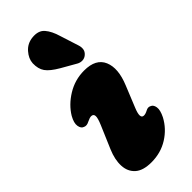

<svg xmlns="http://www.w3.org/2000/svg" viewBox="-241 -772 827 827"><g transform="rotate(-45 172.5 -359.0)"><path d="M259 -153Q269 -153 282 -160Q296 -168 307.5 -161.5Q320 -157 323 -138.5Q326 -120 311 -90Q286.5 -44 241.5 -15.8Q196.5 12.5 139 12.5Q88.5 12.5 63.5 -10Q38.5 -32.5 36.8 -70Q35 -107.5 54 -152L98 -255Q111.5 -286.5 110.2 -299.2Q109 -312 95.5 -312Q87 -312 70.5 -304Q54 -295 41.5 -301Q28 -305.5 24.8 -324.5Q21.5 -343.5 37.5 -372Q63 -414.5 110.2 -443.5Q157.5 -472.5 213.5 -472.5Q285 -472.5 305.5 -424Q326 -375.5 295 -300.5L256 -204.5Q234.5 -153 259 -153ZM246 -650 273.5 -564Q277.5 -551 275.5 -539Q273.5 -527 262.5 -517.5Q252 -508.5 239 -508Q226 -507.5 214.5 -514L148 -552Q107.5 -575.5 92.8 -596.5Q78 -617.5 79 -651Q80.5 -678 102 -702.5Q123.5 -727 157 -730.5Q196 -734.5 215.2 -712Q234.5 -689.5 246 -650Z"/></g></svg>

Font: Fraunces 72pt SuperSoft Black
Style: Italic
Weight: 900
Italic angle: -16°
Version: Version 1.000;[b76b70a41]